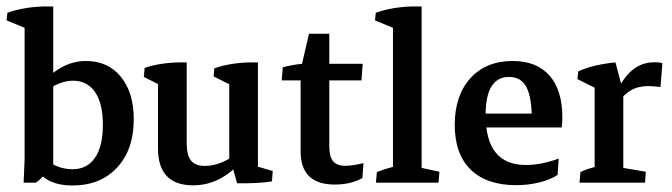

<svg xmlns="http://www.w3.org/2000/svg" viewBox="-20 -566 2084 595"><path d="M204.1 8.8Q128.9 8.8 96.7 -37.1L112.3 -78.1Q155.8 -41.5 204.6 -41.5Q250 -41.5 274.4 -77.1Q298.8 -112.8 298.8 -179.2Q298.8 -245.1 274.7 -280.5Q250.5 -315.9 206.1 -315.9Q163.1 -315.9 116.2 -279.3L106.9 -303.2Q169.4 -377 246.6 -377Q314.5 -377 354.5 -328.1Q394.5 -279.3 394.5 -196.3Q394.5 -102.5 343 -46.9Q291.5 8.8 204.1 8.8ZM53.2 0 56.2 -70.3V-522.5L145 -502.9V-37.1L115.2 -22Q105 -9.3 90.8 0ZM56.2 -437.5V-498.5L66.4 -475.6L0.5 -502.9L2.9 -526.4Q50.8 -543.5 111.8 -545.9H145V-461.9Z M578.6 8.3Q469.7 8.3 469.7 -106V-327.1L558.6 -321.8V-121.6Q558.6 -85 572 -68.4Q585.4 -51.8 614.7 -51.8Q666.5 -51.8 720.7 -95.2L730 -68.8Q664.6 8.3 578.6 8.3ZM469.7 -264.2V-318.4L483.9 -298.3L425.8 -327.6L428.2 -355.5Q472.7 -371.1 534.2 -372.6H558.6V-293ZM779.3 -28.8 690.4 -48.3V-326.2L779.3 -321.3ZM690.4 -264.2V-318.4L704.6 -297.9L642.1 -329.1L644 -354Q668 -362.8 696.5 -367.4Q725.1 -372.1 754.9 -372.6H779.3V-293.9ZM714.8 2 696.3 -64 779.3 -85.9V-29.8L766.1 -53.2L825.2 -36.1L822.8 -3.9Q781.2 2.9 714.8 2Z M1017.1 5.9Q911.6 5.9 911.6 -97.2V-333.5L916 -368.2L937.5 -461.4H1000.5V-111.8Q1000.5 -80.6 1012.2 -66.4Q1023.9 -52.2 1050.3 -52.2Q1072.3 -52.2 1106.4 -60.5L1103 -14.2Q1067.4 5.9 1017.1 5.9ZM853 -316.9 856.4 -357.4Q883.8 -365.2 916 -368.2H1104L1100.1 -316.9Z M1197.8 -2.9V-504.9L1286.6 -490.7V-2.9ZM1145 0 1147.9 -32.7Q1160.6 -38.1 1176 -42.7Q1191.4 -47.4 1210 -51.8L1197.8 -12.2V-82H1286.6V-12.2L1276.4 -47.9L1341.8 -33.7L1338.9 0ZM1197.8 -437.5V-498.5L1208 -475.6L1142.1 -502.9L1144.5 -526.4Q1192.4 -543.5 1253.4 -545.9H1286.6V-461.9Z M1579.6 7.8Q1487.8 7.8 1438.5 -40.5Q1389.2 -88.9 1389.2 -178.7Q1389.2 -270 1437.7 -323.5Q1486.3 -377 1568.8 -377Q1643.1 -377 1682.9 -331.8Q1722.7 -286.6 1722.7 -202.1Q1722.7 -194.8 1722.2 -186.3Q1721.7 -177.7 1720.7 -170.9L1628.4 -189Q1628.4 -262.7 1611.8 -295.2Q1595.2 -327.6 1557.6 -327.6Q1484.9 -327.6 1484.9 -209.5Q1484.9 -54.7 1609.4 -54.7Q1658.2 -54.7 1711.4 -74.7L1708 -23.9Q1684.6 -8.8 1650.9 -0.5Q1617.2 7.8 1579.6 7.8ZM1427.2 -170.9V-213.9H1712.9L1720.7 -170.9Z M1822.8 -2.9V-315.4L1911.6 -290.5V-2.9ZM1775.9 0 1778.8 -32.7Q1792.5 -39.6 1806.6 -43.9Q1820.8 -48.3 1835 -51.8L1822.8 -12.7V-82H1911.6V-12.7L1901.4 -47.4L1981.4 -33.7L1979 0ZM1890.6 -242.2 1880.9 -261.7Q1907.2 -320.8 1937.3 -346.9Q1967.3 -373 2007.8 -373Q2014.2 -373 2021 -372.6Q2027.8 -372.1 2032.7 -370.1L2026.9 -296.4Q2017.6 -297.4 2007.1 -298.3Q1996.6 -299.3 1989.3 -299.3Q1958 -299.3 1934.8 -285.9Q1911.6 -272.5 1890.6 -242.2ZM1822.8 -249.5V-312L1836.9 -287.1L1769.5 -320.8L1772 -344.7Q1794.9 -355.5 1824.7 -362.5Q1854.5 -369.6 1887.2 -372.6L1908.7 -292Z"/></svg>

Font: Markazi Text Medium
Style: Regular
Weight: 500
Designer: Borna Izadpanah (Arabic designer), Fiona Ross (Arabic design director) and Florian Runge (Latin designer)
Foundry: Borna Izadpanah and Florian Runge
Version: Version 1.001